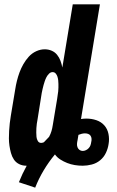

<svg xmlns="http://www.w3.org/2000/svg" viewBox="-20 -755 540 884"><path d="M142 109 67 84Q75 64 84 45Q93 26 103 8Q103 8 102.5 8Q102 8 101 8Q83 8 68 0.5Q53 -7 44 -20.5Q35 -34 30.5 -50.5Q26 -67 23.5 -84Q21 -101 21 -118Q21 -135 22 -152.5Q23 -170 25 -188Q27 -206 30 -223L50 -343Q53 -363 58 -383Q63 -403 70 -422Q77 -441 87.5 -459.5Q98 -478 112.5 -494Q127 -510 146.5 -519Q166 -528 186 -528Q203 -528 218 -521.5Q233 -515 243 -502.5Q253 -490 258.5 -475Q264 -460 267 -444L315 -735H440L353 -207Q359 -208 365.5 -208.5Q372 -209 378 -209Q402 -209 424 -201.5Q446 -194 460.5 -177.5Q475 -161 479.5 -138Q484 -115 480 -92Q477 -71 467.5 -51Q458 -31 441 -17Q424 -3 402.5 2.5Q381 8 361 8Q342 8 324 5Q306 2 289.5 -4.5Q273 -11 258 -20.5Q243 -30 233 -44Q204 -9 181 29.5Q158 68 142 109ZM170 -97Q173 -97 176 -98Q179 -99 182 -100Q188 -106 194 -112.5Q200 -119 206 -125Q213 -138 217 -151.5Q221 -165 223 -179L243 -299Q244 -308 245.5 -317Q247 -326 248 -334.5Q249 -343 249 -351.5Q249 -360 249 -368.5Q249 -377 248 -385.5Q247 -394 244.5 -402Q242 -410 236.5 -416.5Q231 -423 222 -423Q213 -423 205.5 -415.5Q198 -408 193.5 -399Q189 -390 186 -381Q183 -372 180.5 -363Q178 -354 176 -345Q174 -336 172 -326L153 -206Q151 -196 149.5 -185.5Q148 -175 147.5 -165Q147 -155 147 -144.5Q147 -134 148 -124.5Q149 -115 154 -106Q159 -97 170 -97ZM361 -60Q368 -60 375.5 -63.5Q383 -67 388.5 -73Q394 -79 396.5 -86Q399 -93 400 -101Q402 -108 401.5 -116Q401 -124 397 -130Q393 -136 386 -138.5Q379 -141 371 -141Q364 -141 356 -139Q348 -137 341 -134V-133Q340 -127 339 -121Q338 -115 337 -109Q335 -101 334.5 -92.5Q334 -84 337 -76.5Q340 -69 346.5 -64.5Q353 -60 361 -60Z"/></svg>

Font: Iosevka SS04 Extrabold Oblique
Style: Regular
Weight: 800
Italic angle: -9°
Monospace: yes
Designer: Belleve Invis
Foundry: Belleve Invis
Version: Version 19.0.0; ttfautohint (v1.8.4)